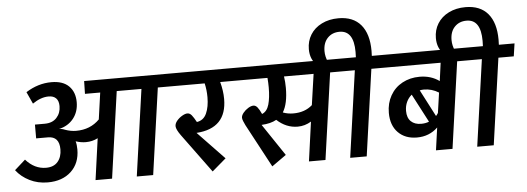

<svg xmlns="http://www.w3.org/2000/svg" viewBox="-58 -1145 3650 1331"><g transform="rotate(-5 1767.0 -479.5)"><path d="M1152 -602H1044L959 0H845L930 -602H758L673 0H558L598 -288Q560 -268 514 -268Q480 -268 444 -280Q451 -256 451 -223Q451 -127 390 -70Q329 -13 227 -13Q158 -13 101 -41.5Q44 -70 8 -117L83 -184Q144 -115 224 -115Q278 -115 306 -148Q334 -181 334 -234Q334 -324 255 -324H173V-420H241Q295 -420 324.5 -452.5Q354 -485 354 -533Q354 -569 336 -587.5Q318 -606 284 -606Q230 -606 172 -566L134 -649Q219 -703 312 -703Q392 -703 433.5 -661.5Q475 -620 475 -550Q475 -483 438 -436.5Q401 -390 337 -375Q358 -375 378 -366Q417 -352 454 -352Q553 -352 617 -417L643 -602H537L539 -691H1165Z M1618 -602H1478Q1495 -539 1495 -483Q1495 -279 1284 -265L1469 -72L1372 11L1174 -259Q1143 -302 1143 -324Q1143 -343 1158.5 -361.5Q1174 -380 1195.5 -392.5Q1217 -405 1232 -405Q1249 -405 1262 -389Q1275 -373 1293 -340Q1340 -347 1360.5 -392.5Q1381 -438 1381 -505Q1381 -555 1370 -602H1108L1121 -691H1631Z M2350 -602H2243L2158 0H2043L2081 -274Q2037 -247 1987 -247Q1907 -247 1842 -307Q1802 -284 1738 -281L1887 -59L1787 12L1626 -289Q1619 -303 1613 -318Q1607 -333 1607 -342Q1607 -358 1621.5 -376Q1636 -394 1656.5 -406.5Q1677 -419 1693 -419Q1708 -419 1720.5 -404Q1733 -389 1748 -356Q1783 -370 1796.5 -417Q1810 -464 1810 -535Q1810 -569 1807 -602H1577L1589 -691H2363ZM2128 -602H1922Q1928 -565 1928 -522Q1928 -412 1892 -354Q1926 -341 1965 -341Q2045 -341 2097 -387Z M2637 -602H2530L2445 0H2330L2415 -602H2309L2322 -691H2430Q2431 -704 2431 -728Q2431 -877 2332 -877Q2281 -877 2249 -843.5Q2217 -810 2217 -752Q2217 -714 2234 -677L2156 -663Q2110 -703 2110 -775Q2110 -831 2137.5 -875.5Q2165 -920 2216 -945.5Q2267 -971 2333 -971Q2435 -971 2488.5 -907.5Q2542 -844 2542 -726Q2542 -703 2541 -691H2650Z M3234 -602H3127L3042 0H2927L2949 -157Q2890 -100 2804 -100Q2722 -100 2673 -150Q2624 -200 2624 -287Q2624 -354 2654 -407Q2684 -460 2737.5 -489Q2791 -518 2858 -518Q2937 -518 2995 -476L3012 -602H2593L2606 -691H3248ZM2851 -424 2948 -237Q2956 -245 2963 -257L2983 -397Q2935 -427 2880 -427Q2865 -427 2851 -424ZM2841 -192Q2872 -192 2896 -202L2793 -399Q2770 -380 2757 -352Q2744 -324 2744 -290Q2744 -242 2770 -217Q2796 -192 2841 -192Z M3521 -602H3414L3329 0H3214L3299 -602H3193L3206 -691H3314Q3315 -704 3315 -728Q3315 -877 3216 -877Q3165 -877 3133 -843.5Q3101 -810 3101 -752Q3101 -714 3118 -677L3040 -663Q2994 -703 2994 -775Q2994 -831 3021.5 -875.5Q3049 -920 3100 -945.5Q3151 -971 3217 -971Q3319 -971 3372.5 -907.5Q3426 -844 3426 -726Q3426 -703 3425 -691H3534Z"/></g></svg>

Font: FiraGO Medium
Style: Italic
Weight: 500
Italic angle: -8°
Designer: bBox Type GmbH
Foundry: bBox Type GmbH
Version: Version 1.001